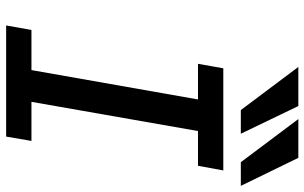

<svg xmlns="http://www.w3.org/2000/svg" viewBox="-208 -808 1016 641"><g transform="rotate(90 300.5 -488.0)"><path d="M80.5 -84.5H214.5L312.5 -640.5H193.5L208.5 -725H549.5L534 -640.5H418L320.5 -84.5H451L436.5 0H65.5ZM204 -975.5H334.5L427 -783.5H348ZM378 -975.5H507.5L601 -783.5H522Z"/></g></svg>

Font: JuliaMono MediumItalic
Style: Regular
Weight: 500
Italic angle: -9°
Monospace: yes
Designer: cormullion
Foundry: corm
Version: Version 0.049; ttfautohint (v1.8.4)